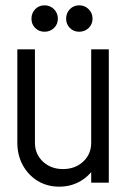

<svg xmlns="http://www.w3.org/2000/svg" viewBox="-20 -685 488 720"><path d="M388 -500V0H322V-500ZM111 -500V-150H45V-500ZM111 -150Q111 -107 141 -79Q171 -51 216 -51L202 15Q157 15 121.5 -6.5Q86 -28 65.5 -65.5Q45 -103 45 -150ZM360 -150Q360 -103 339.5 -65.5Q319 -28 283 -6.5Q247 15 202 15L216 -51Q262 -51 292 -79Q322 -107 322 -150ZM147 -566Q126 -566 112 -580Q98 -594 98 -615Q98 -636 112 -650.5Q126 -665 147 -665Q168 -665 182.5 -650.5Q197 -636 197 -615Q197 -594 182.5 -580Q168 -566 147 -566ZM277 -566Q256 -566 242 -580Q228 -594 228 -615Q228 -636 242 -650.5Q256 -665 277 -665Q298 -665 312.5 -650.5Q327 -636 327 -615Q327 -594 312.5 -580Q298 -566 277 -566Z"/></svg>

Font: Akshar Light Light
Style: Regular
Weight: 300
Version: Version 1.100